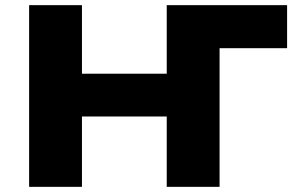

<svg xmlns="http://www.w3.org/2000/svg" viewBox="-20 -725 1161 745"><path d="M93 0V-705H298V-439H627V-705H1094V-538H832V0H627V-273H298V0Z"/></svg>

Font: Nunito Sans 7pt SemiExpanded Black
Style: Regular
Weight: 900
Width: 6
Designer: Vernon Adams
Foundry: Vernon Adams
Version: Version 3.101;gftools[0.9.27]